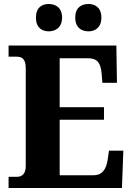

<svg xmlns="http://www.w3.org/2000/svg" viewBox="-20 -942 663 962"><path d="M424 -785C455 -785 488 -803 488 -854C488 -905 455 -922 424 -922C389 -922 357 -905 357 -854C357 -803 389 -785 424 -785ZM224 -785C257 -785 291 -803 291 -854C291 -905 257 -922 224 -922C191 -922 160 -905 160 -854C160 -803 191 -785 224 -785ZM23 0H591L598 -187H526L519 -139C512 -95 493 -64 449 -64H279V-342H501V-405H279V-650H422C468 -650 484 -626 489 -575L493 -527H566L563 -714H23V-658H62C87 -658 109 -651 109 -600V-109C109 -74 93 -56 64 -56H23Z"/></svg>

Font: Noto Serif Lao SemiCondensed ExtraBold
Style: Regular
Weight: 800
Width: 4
Designer: Monotype Design Team
Foundry: Monotype Imaging Inc.
Version: Version 2.003